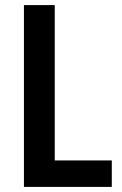

<svg xmlns="http://www.w3.org/2000/svg" viewBox="-20 -734 479 754"><path d="M74 0V-714H195V-104H419V0Z"/></svg>

Font: Noto Sans Georgian Condensed SemiBold
Style: Regular
Weight: 600
Width: 3
Designer: Monotype Design Team, Akaki Razmadze
Foundry: Google LLC
Version: Version 2.005; ttfautohint (v1.8.4.7-5d5b)